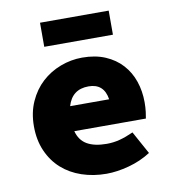

<svg xmlns="http://www.w3.org/2000/svg" viewBox="-80 -766 760 848"><g transform="rotate(-10 300.0 -342.0)"><path d="M330 12Q271 12 219.5 -5.5Q168 -23 130.5 -56.5Q93 -90 71.5 -139Q50 -188 50 -250Q50 -311 72 -360Q94 -409 130.5 -442.5Q167 -476 214.5 -494Q262 -512 312 -512Q371 -512 415.5 -493Q460 -474 490 -441Q520 -408 535 -364Q550 -320 550 -270Q550 -247 547.5 -227Q545 -207 543 -198H222Q233 -156 266 -137Q299 -118 354 -118Q384 -118 412.5 -125.5Q441 -133 474 -148L530 -46Q485 -17 431 -2.5Q377 12 330 12ZM318 -382Q244 -382 223 -310H398Q387 -382 318 -382ZM156 -588V-696H464V-588Z"/></g></svg>

Font: Source Code Pro Black
Style: Regular
Weight: 900
Monospace: yes
Designer: Paul D. Hunt, Teo Tuominen
Foundry: Adobe Systems Incorporated
Version: Version 2.030;PS 1.000;hotconv 16.6.51;makeotf.lib2.5.65220